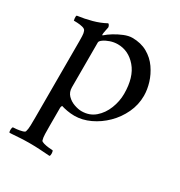

<svg xmlns="http://www.w3.org/2000/svg" viewBox="-157 -538 811 867"><g transform="rotate(30 249.0 -104.5)"><path d="M284 -428Q329 -428 362.5 -409Q396 -390 417.5 -359Q439 -328 449.5 -293.5Q460 -259 460 -227Q460 -180 440 -137.5Q420 -95 387 -62.5Q354 -30 313.5 -11Q273 8 232 8Q213 8 194 4.5Q175 1 163 -3Q163 -3 161 0.5Q159 4 159 10V104Q159 126 159.5 145.5Q160 165 164 177Q166 182 178.5 185.5Q191 189 205.5 190.5Q220 192 226 192Q229 196 229.5 206.5Q230 217 226 221Q196 219 173 217.5Q150 216 121 216Q93 216 70.5 217.5Q48 219 18 221Q14 217 14.5 206.5Q15 196 18 192Q24 192 38 190.5Q52 189 65 185.5Q78 182 79 177Q83 165 83.5 145.5Q84 126 84 104V-295Q84 -305 83.5 -321Q83 -337 79 -346Q76 -355 62 -358.5Q48 -362 34 -362.5Q20 -363 16 -363Q15 -365 14 -375Q13 -385 16 -389Q54 -394 90.5 -404Q127 -414 156 -430Q160 -430 163 -424Q166 -418 166 -414Q165 -409 162 -394.5Q159 -380 159 -374Q159 -370 161 -370Q162 -370 164 -372Q176 -383 197 -396Q218 -409 241.5 -418.5Q265 -428 284 -428ZM242 -370Q222 -370 203 -363.5Q184 -357 171.5 -348Q159 -339 159 -332V-98Q159 -73 174.5 -57Q190 -41 211.5 -33.5Q233 -26 250 -26Q291 -26 319.5 -50.5Q348 -75 363 -113Q378 -151 378 -190Q378 -277 338 -323.5Q298 -370 242 -370Z"/></g></svg>

Font: Amiri Quran
Style: Regular
Weight: 400
Designer: Khaled Hosny
Version: Version 0.117